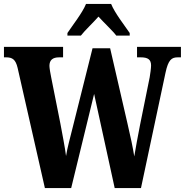

<svg xmlns="http://www.w3.org/2000/svg" viewBox="-23 -951 935 971"><path d="M318 -784V-771H386C406 -797 449 -837 475 -867C500 -839 549 -793 565 -771H633V-784C607 -822 557 -886 539 -931H412C394 -886 343 -822 318 -784ZM66 -608 204 0H337L453 -476L557 0H690L814 -583C828 -649 845 -661 876 -661H892V-714H670V-661H689C725 -661 741 -650 741 -620C741 -607 737 -577 734 -560L685 -318C674 -259 663 -205 656 -160C649 -205 637 -261 622 -325L534 -707H445L345 -308C331 -251 318 -206 311 -162C306 -204 291 -279 282 -328L236 -559C232 -578 227 -607 227 -618C227 -647 243 -661 276 -661H296V-714H-3V-661H8C40 -661 56 -650 66 -608Z"/></svg>

Font: Noto Serif Bengali ExtraCondensed ExtraBold
Style: Regular
Weight: 800
Width: 2
Designer: Juan Bruce, Universal Thirst, Indian Type Foundry and the Monotype Design Team.
Foundry: Monotype Imaging Inc.
Version: Version 2.003